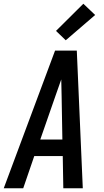

<svg xmlns="http://www.w3.org/2000/svg" viewBox="-37 -1005 557 1025"><path d="M-17 0 257 -735H373L405 0H301L298 -172H146L87 0ZM296 -260 292 -490Q292 -513 291 -535.5Q290 -558 290 -581Q282 -558 274 -535.5Q266 -513 258 -490L178 -260ZM314 -790 262 -840 408 -985 471 -925Z"/></svg>

Font: Iosevka Semibold
Style: Italic
Weight: 600
Italic angle: -9°
Monospace: yes
Designer: Belleve Invis
Foundry: Belleve Invis
Version: Version 32.5.0; ttfautohint (v1.8.4)